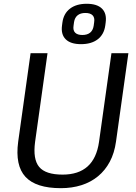

<svg xmlns="http://www.w3.org/2000/svg" viewBox="-20 -979 714 1007"><path d="M299 7.9Q168.6 7.9 113.6 -51.5Q58.5 -111 75.4 -236.1L140.4 -700H229.2L164 -234.6Q151.9 -143.8 185.4 -103.5Q219 -63.2 308.4 -63.2Q474.9 -63.2 499.3 -234.6L564.5 -700H653.4L588.4 -236.1Q580 -176.1 555.9 -130.9Q531.8 -85.6 494.1 -54.5Q456.3 -23.4 406.8 -7.7Q357.4 7.9 299 7.9ZM404.8 -747.4Q350.3 -747.4 324.6 -773Q298.8 -798.6 305.3 -845.6L307.3 -860.9Q313.7 -908.1 347 -933.6Q380.3 -959.2 434.7 -959.2Q489.2 -959.2 515 -933.6Q540.7 -908.1 534.2 -860.9L532.2 -845.6Q525.8 -798.5 492.6 -772.9Q459.4 -747.4 404.8 -747.4ZM411.8 -795.5Q437.7 -795.5 452.7 -807.7Q467.6 -819.9 471.3 -843.7L473.9 -862.9Q477.6 -886.6 465.6 -898.8Q453.5 -911 427.8 -911Q402.1 -911 387.1 -898.8Q372 -886.6 368.3 -862.9L365.7 -843.7Q362 -819.9 374.1 -807.7Q386.1 -795.5 411.8 -795.5Z"/></svg>

Font: Pathway Extreme 8pt Thin
Style: Italic
Weight: 100
Italic angle: -8°
Designer: Eduardo Rodriguez Tunni
Foundry: Eduardo Rodriguez Tunni
Version: Version 1.000